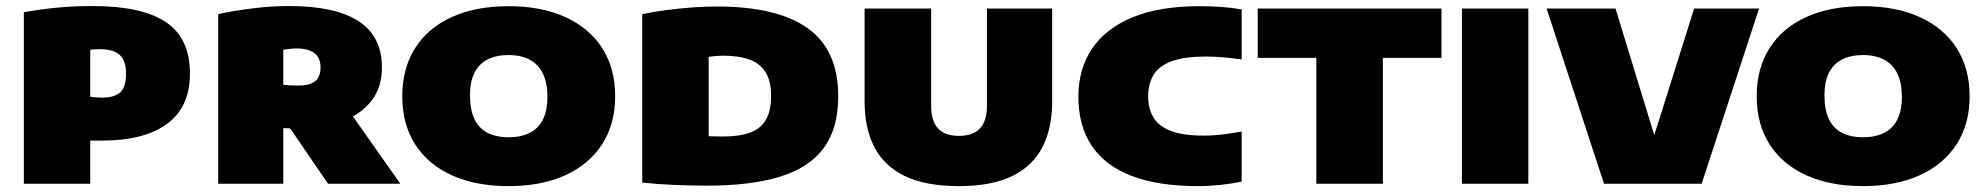

<svg xmlns="http://www.w3.org/2000/svg" viewBox="-20 -624 6740 652"><path d="M61 0V-582.5Q113 -592 171.2 -597.8Q229.5 -603.5 295 -603.5Q462 -603.5 543.5 -548.8Q625 -494 625 -374.5Q625 -260.5 547.5 -203.5Q470 -146.5 325.5 -146.5Q316 -146.5 305.5 -146.5Q295 -146.5 286.5 -146.5V0ZM327.5 -292.5Q367.5 -292.5 387.8 -310Q408 -327.5 408 -374Q408 -417.5 386.8 -437.2Q365.5 -457 318 -457Q310.5 -457 302.2 -456.5Q294 -456 286.5 -455V-295.5Q298 -294 307 -293.2Q316 -292.5 327.5 -292.5Z M721 0V-576Q772.5 -587.5 837.2 -595.5Q902 -603.5 962.5 -603.5Q1118.5 -603.5 1197.8 -552Q1277 -500.5 1277 -395Q1277 -326.5 1240.2 -280.2Q1203.5 -234 1138.2 -210.8Q1073 -187.5 988 -187.5Q977.5 -187.5 965.5 -188Q953.5 -188.5 942 -189V0ZM1094 0 909 -270.5H1149L1339.5 0ZM993.5 -333.5Q1030.5 -333.5 1049.5 -347.8Q1068.5 -362 1068.5 -395.5Q1068.5 -428 1047.5 -443.8Q1026.5 -459.5 986.5 -459.5Q978 -459.5 965 -458.2Q952 -457 942 -455V-336Q956.5 -334.5 968 -334Q979.5 -333.5 993.5 -333.5Z M1707 8Q1596 8 1515 -28.5Q1434 -65 1390 -133.5Q1346 -202 1346 -297Q1346 -392 1389.8 -460.8Q1433.5 -529.5 1514.5 -566.2Q1595.5 -603 1707 -603Q1818.5 -603 1899.8 -566Q1981 -529 2025 -460.5Q2069 -392 2069 -297Q2069 -203 2025 -134.5Q1981 -66 1899.8 -29Q1818.5 8 1707 8ZM1707 -158Q1751.5 -158 1780.8 -173.8Q1810 -189.5 1824.5 -220Q1839 -250.5 1839 -294Q1839 -341.5 1824 -373.2Q1809 -405 1779.5 -421Q1750 -437 1707 -437Q1664.5 -437 1635.2 -421.8Q1606 -406.5 1591 -376.2Q1576 -346 1576 -301Q1576 -252.5 1590.5 -221Q1605 -189.5 1634 -173.8Q1663 -158 1707 -158Z M2380 6.5Q2330 6.5 2270 4Q2210 1.5 2161 -4V-576Q2195 -583.5 2238.5 -589.2Q2282 -595 2327.5 -598.5Q2373 -602 2413.5 -602Q2619 -602 2722.8 -528.2Q2826.5 -454.5 2826.5 -297Q2826.5 -188 2777.2 -121.2Q2728 -54.5 2628.8 -24Q2529.5 6.5 2380 6.5ZM2436 -160.5Q2492 -160.5 2528 -174Q2564 -187.5 2581.2 -217.8Q2598.5 -248 2598.5 -298.5Q2598.5 -348 2580.2 -378Q2562 -408 2525.5 -421.5Q2489 -435 2434 -435Q2424 -435 2410 -433.8Q2396 -432.5 2386.5 -431V-161.5Q2400 -161 2412 -160.8Q2424 -160.5 2436 -160.5Z M3236.5 8Q3123 8 3052.5 -26.2Q2982 -60.5 2949 -124.8Q2916 -189 2916 -280V-595H3142V-264.5Q3142 -212.5 3165.8 -187.5Q3189.5 -162.5 3236.5 -162.5Q3283.5 -162.5 3307.5 -187.5Q3331.5 -212.5 3331.5 -264.5V-595H3553V-280Q3553 -189 3520.2 -124.8Q3487.5 -60.5 3417.5 -26.2Q3347.5 8 3236.5 8Z M4048 8Q3912.5 8 3822.5 -26.8Q3732.5 -61.5 3687.2 -129.2Q3642 -197 3642 -296Q3642 -389.5 3688.2 -458.5Q3734.5 -527.5 3826 -565.2Q3917.5 -603 4053.5 -603Q4089.5 -603 4126.2 -600.5Q4163 -598 4196.5 -592V-422Q4168 -426 4137.8 -429Q4107.5 -432 4074 -432Q4003 -432 3960 -416.5Q3917 -401 3898 -370.8Q3879 -340.5 3879 -297Q3879 -254 3897.5 -224.2Q3916 -194.5 3957.2 -179Q3998.5 -163.5 4067.5 -163.5Q4101.5 -163.5 4135.2 -167.8Q4169 -172 4196.5 -177.5V-7.5Q4165 -0.5 4125 3.8Q4085 8 4048 8Z M4450 0V-427.5H4251V-595H4875V-427.5H4676V0Z M4944.5 0V-595H5170V0Z M5427 0 5232 -595H5466L5623.5 -80.5H5571L5733 -595H5953.5L5758.5 0Z M6306.5 8Q6195.5 8 6114.5 -28.5Q6033.5 -65 5989.5 -133.5Q5945.5 -202 5945.5 -297Q5945.5 -392 5989.2 -460.8Q6033 -529.5 6114 -566.2Q6195 -603 6306.5 -603Q6418 -603 6499.2 -566Q6580.5 -529 6624.5 -460.5Q6668.5 -392 6668.5 -297Q6668.5 -203 6624.5 -134.5Q6580.5 -66 6499.2 -29Q6418 8 6306.5 8ZM6306.5 -158Q6351 -158 6380.2 -173.8Q6409.5 -189.5 6424 -220Q6438.5 -250.5 6438.5 -294Q6438.5 -341.5 6423.5 -373.2Q6408.5 -405 6379 -421Q6349.5 -437 6306.5 -437Q6264 -437 6234.8 -421.8Q6205.5 -406.5 6190.5 -376.2Q6175.5 -346 6175.5 -301Q6175.5 -252.5 6190 -221Q6204.5 -189.5 6233.5 -173.8Q6262.5 -158 6306.5 -158Z"/></svg>

Font: Encode Sans SC SemiExpanded Black
Style: Regular
Weight: 900
Width: 6
Designer: Multiple Designers
Foundry: Impallari Type
Version: Version 3.002